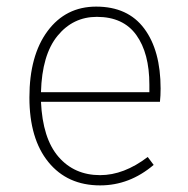

<svg xmlns="http://www.w3.org/2000/svg" viewBox="-20 -551 570 581"><path d="M432 -272V-295Q432 -390 392.5 -445Q353 -500 273 -500Q201 -500 154 -442.5Q107 -385 104 -272ZM466 -283Q466 -261 464 -243H104Q109 -132 157 -76.5Q205 -21 283 -21Q355 -21 427 -76L445 -52Q372 10 283 10Q184 10 126.5 -60.5Q69 -131 69 -256Q69 -383 124 -457Q179 -531 271 -531Q367 -531 416.5 -464.5Q466 -398 466 -283Z"/></svg>

Font: FiraSans
Style: Regular
Weight: 200
Designer: Carrois Corporate & Edenspiekermann AG
Foundry: Carrois Corporate GbR & Edenspiekermann AG
Version: Version 3.106;PS 003.106;hotconv 1.0.70;makeotf.lib2.5.58329